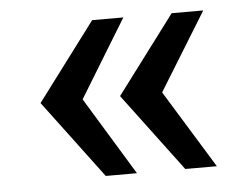

<svg xmlns="http://www.w3.org/2000/svg" viewBox="-38 -571 636 491"><g transform="rotate(-5 280.0 -326.0)"><path d="M214.8 -126 64.9 -326.2 214.8 -525.9H294.9L172.9 -326.2L294.9 -126ZM418.9 -126 269 -326.2 418.9 -525.9H500L377 -326.2L500 -126Z"/></g></svg>

Font: Archivo Medium
Style: Regular
Weight: 500
Designer: Hector Gatti
Foundry: Omnibus-Type
Version: Version 2.001